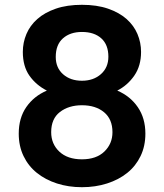

<svg xmlns="http://www.w3.org/2000/svg" viewBox="-20 -763 683 799"><path d="M175 -386Q130 -409 102.5 -448Q75 -487 75 -547Q75 -586 90 -621.5Q105 -657 135.5 -684Q166 -711 212.5 -727Q259 -743 321 -743Q383 -743 429.5 -727Q476 -711 506.5 -684Q537 -657 552 -621.5Q567 -586 567 -547Q567 -489 539 -448.5Q511 -408 468 -386Q522 -363 553.5 -317Q585 -271 585 -207Q585 -155 565 -113.5Q545 -72 509.5 -43.5Q474 -15 425.5 0.5Q377 16 321 16Q265 16 217 0.5Q169 -15 133.5 -43.5Q98 -72 78 -113.5Q58 -155 58 -207Q58 -272 89.5 -317.5Q121 -363 175 -386ZM321 -427Q369 -427 400 -454.5Q431 -482 431 -527Q431 -577 401.5 -603.5Q372 -630 321 -630Q272 -630 242 -603.5Q212 -577 212 -526Q212 -481 242.5 -454Q273 -427 321 -427ZM321 -325Q266 -325 229.5 -297Q193 -269 193 -213Q193 -164 227 -132Q261 -100 321 -100Q381 -100 414.5 -132.5Q448 -165 448 -213Q448 -267 413 -296Q378 -325 321 -325Z"/></svg>

Font: Poppins SemiBold
Style: Regular
Weight: 600
Designer: Ninad Kale (Devanagari), Jonny Pinhorn (Latin)
Foundry: Indian Type Foundry
Version: Version 3.002 2017